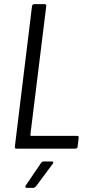

<svg xmlns="http://www.w3.org/2000/svg" viewBox="-20 -720 424 930"><path d="M52 -10 135 -690Q137 -700 146 -700H196Q200 -700 202.5 -697Q205 -694 204 -690L127 -66Q127 -62 131 -62H353Q363 -62 361 -52L356 -10Q356 -6 353 -3Q350 0 345 0H60Q50 0 52 -10ZM105 178 179 69Q184 62 191 62H231Q237 62 238 65.5Q239 69 235 74L154 183Q147 190 141 190H110Q105 190 103 186.5Q101 183 105 178Z"/></svg>

Font: Barlow Condensed
Style: Italic
Weight: 400
Width: 3
Italic angle: -7°
Designer: Jeremy Tribby
Foundry: Tribby Type
Version: Version 1.408